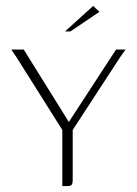

<svg xmlns="http://www.w3.org/2000/svg" viewBox="-20 -627 461 647"><path d="M190 0V-189L35 -435L18 -460H60L212 -216L371 -460H403L384 -433L225 -189V-23Q225 -16 224 -10.5Q223 -5 219.5 -2.5Q216 0 209 0ZM199 -521 294 -607 315 -587 217 -521Z"/></svg>

Font: Genos ExtraLight
Style: Regular
Weight: 250
Designer: Robert E. Leuschke
Foundry: Robert E. Leuschke
Version: Version 1.010